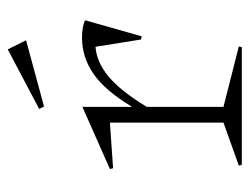

<svg xmlns="http://www.w3.org/2000/svg" viewBox="-95 -556 651 501"><g transform="rotate(-90 230.5 -305.5)"><path d="M202.1 -47.9 359.9 -7.8 357.9 0H50.8L48.8 -7.8L161.1 -47.9V-344.2L42 -335.9L40 -344.2L202.1 -416V-286.1Q244.1 -356.4 287.8 -386.7Q331.5 -417 382.8 -417Q410.2 -417 428.2 -409.2L386.2 -261.2L377.9 -263.2L358.9 -381.8Q318.8 -378.9 281 -347.4Q243.2 -315.9 202.1 -248ZM196.8 -528.8 352.1 -610.8 376 -563 203.1 -516.1Z"/></g></svg>

Font: Halibut Thin
Style: Regular
Weight: 250
Designer: Matteo Maggi
Foundry: Collletttivo
Version: Version 3.080 | FøM Fix